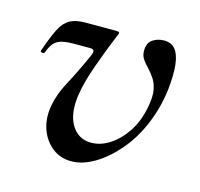

<svg xmlns="http://www.w3.org/2000/svg" viewBox="-70 -471 582 558"><g transform="rotate(15 221.0 -191.5)"><path d="M188 13Q156 13 132.5 -5Q109 -23 97.5 -51.5Q86 -80 89 -113Q93 -155 117 -200Q141 -245 162 -292Q169 -306 168.5 -312.5Q168 -319 157 -319H108Q83 -319 69 -314.5Q55 -310 47 -300Q39 -290 33 -273Q31 -269 25 -270Q19 -271 21 -276Q36 -319 48 -343Q60 -367 77.5 -377Q95 -387 124 -387H216Q224 -387 226 -385Q228 -383 224 -375Q204 -327 184.5 -272.5Q165 -218 159 -178Q151 -120 171.5 -87Q192 -54 230 -54Q259 -54 286.5 -72Q314 -90 335 -122Q356 -154 364 -198Q370 -229 366.5 -248.5Q363 -268 354.5 -281Q346 -294 335 -306Q326 -315 318 -326Q310 -337 310 -352Q310 -376 325 -386Q340 -396 359 -396Q381 -396 393 -381.5Q405 -367 408.5 -337Q412 -307 407 -261Q400 -204 378.5 -153.5Q357 -103 325 -66Q293 -29 257.5 -8Q222 13 188 13Z"/></g></svg>

Font: Cormorant Light SemiBold
Style: Italic
Weight: 600
Italic angle: -10°
Version: Version 4.000